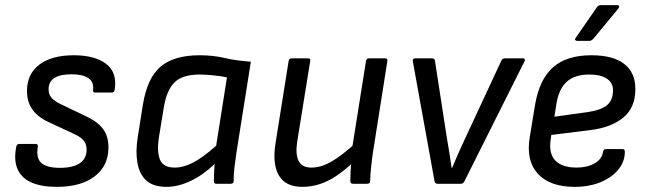

<svg xmlns="http://www.w3.org/2000/svg" viewBox="-20 -715 2525 747"><path d="M201 12Q142 12 103.5 -4.5Q65 -21 49 -55.5Q33 -90 43 -143Q45 -155 55 -155H119Q124 -155 126 -152Q128 -149 127 -143Q120 -98 142 -80Q164 -62 213 -62Q264 -62 290.5 -80Q317 -98 317 -133Q317 -153 306.5 -167Q296 -181 270 -193L167 -241Q125 -261 105 -290.5Q85 -320 85 -361Q85 -427 133 -463.5Q181 -500 267 -500Q349 -500 393 -466.5Q437 -433 426 -365Q424 -355 416 -355H350Q341 -355 342 -365Q346 -396 324 -411Q302 -426 258 -426Q214 -426 191.5 -411.5Q169 -397 169 -368Q169 -348 180.5 -334.5Q192 -321 220 -308L320 -260Q363 -239 382.5 -211Q402 -183 402 -142Q402 -70 348.5 -29Q295 12 201 12Z M628 12Q576 12 549 -13Q522 -38 514.5 -82Q507 -126 516 -182L536 -308Q553 -412 605 -456Q657 -500 757 -500Q809 -500 853.5 -489.5Q898 -479 956 -475L900 -122Q896 -95 892.5 -66.5Q889 -38 889 -10Q889 0 877 0H822Q812 0 812 -10Q812 -26 813 -43Q814 -60 815 -77Q769 -33 720.5 -10.5Q672 12 628 12ZM660 -63Q694 -63 731.5 -82.5Q769 -102 821 -148L863 -414Q839 -419 809 -422Q779 -425 757 -425Q690 -425 659.5 -395Q629 -365 618 -301L598 -179Q590 -127 602 -95Q614 -63 660 -63Z M1156 12Q1091 12 1065 -32.5Q1039 -77 1052 -158L1103 -478Q1105 -488 1115 -488H1178Q1189 -488 1187 -478L1136 -162Q1129 -114 1142 -88.5Q1155 -63 1192 -63Q1229 -63 1270 -86.5Q1311 -110 1372 -166L1358 -87Q1323 -54 1290.5 -32Q1258 -10 1225 1Q1192 12 1156 12ZM1354 0Q1349 0 1346 -2.5Q1343 -5 1343 -10Q1343 -29 1344 -49Q1345 -69 1348 -90L1349 -132L1404 -478Q1405 -483 1408 -485.5Q1411 -488 1415 -488H1478Q1489 -488 1487 -477L1431 -122Q1427 -95 1424 -66.5Q1421 -38 1420 -10Q1420 0 1408 0Z M1682 0Q1674 0 1671 -8L1586 -477Q1584 -488 1596 -488H1661Q1670 -488 1672 -480L1719 -176Q1724 -148 1728.5 -119.5Q1733 -91 1737 -62H1739Q1751 -91 1763.5 -119Q1776 -147 1789 -175L1931 -480Q1933 -484 1936.5 -486Q1940 -488 1944 -488H2015Q2020 -488 2021.5 -485Q2023 -482 2021 -477L1786 -8Q1782 0 1773 0Z M2216 12Q2120 12 2073 -38.5Q2026 -89 2041 -181L2062 -309Q2079 -407 2132 -453.5Q2185 -500 2281 -500Q2366 -500 2409 -466Q2452 -432 2452 -369Q2452 -296 2405 -257.5Q2358 -219 2278 -209L2125 -190L2122 -168Q2115 -116 2141.5 -89.5Q2168 -63 2223 -63Q2265 -63 2293.5 -79.5Q2322 -96 2326 -124Q2328 -135 2337 -135H2402Q2411 -135 2411 -125Q2411 -86 2385.5 -55Q2360 -24 2316 -6Q2272 12 2216 12ZM2137 -261 2267 -279Q2320 -287 2342.5 -306.5Q2365 -326 2365 -364Q2365 -393 2341 -409Q2317 -425 2273 -425Q2215 -425 2184.5 -396.5Q2154 -368 2145 -312ZM2225 -556Q2220 -556 2218 -559.5Q2216 -563 2220 -568L2301 -685Q2307 -695 2318 -695H2381Q2387 -695 2388.5 -691Q2390 -687 2386 -682L2290 -566Q2281 -556 2274 -556Z"/></svg>

Font: Sofia Sans Hairline
Style: Italic
Weight: 1
Italic angle: -9°
Designer: Botio Nikoltchev, Ani Petrova
Foundry: lettersoup
Version: Version 4.102